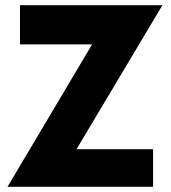

<svg xmlns="http://www.w3.org/2000/svg" viewBox="-20 -720 660 740"><path d="M57 -549V-700H606L275 -145H570V0H9L335 -549Z"/></svg>

Font: Jost*
Style: Bold
Weight: 700
Version: Version 3.7